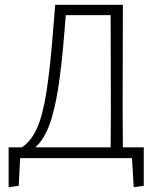

<svg xmlns="http://www.w3.org/2000/svg" viewBox="-20 -659 671 800"><path d="M530 0H64L58 115L16 121V-45H71Q110 -71 134 -124.5Q158 -178 173.5 -275.5Q189 -373 202 -541L210 -639H492L491 -197L492 -45H579V115L537 121ZM254 -596 249 -533Q237 -381 221.5 -285.5Q206 -190 183.5 -132.5Q161 -75 127 -45H441L442 -194L441 -596Z"/></svg>

Font: t
Style: Regular
Weight: 300
Designer: Juan Pablo del Peral
Foundry: Huerta Tipografica
Version: Version 2.004; ttfautohint (v1.8.1)